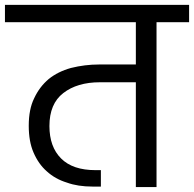

<svg xmlns="http://www.w3.org/2000/svg" viewBox="-47 -760 788 780"><path d="M721.2 -669.9H588.9V0H504.9V-425.8H358.9Q266.6 -425.8 210 -381.8Q153.8 -338.4 153.8 -248Q153.8 -163.6 201.2 -116.2Q248.5 -68.8 340.8 -68.8H362.8V-2H330.1Q269 -2 225.1 -18.1Q177.2 -32.7 143.1 -64Q109.4 -93.3 88.9 -141.1Q69.8 -185.5 69.8 -249Q69.8 -316.4 91.8 -360.8Q113.3 -407.2 150.9 -439Q188.5 -469.2 241.2 -483.9Q297.9 -498 355 -498H504.9V-669.9H-26.9V-740.2H721.2Z"/></svg>

Font: PoppinsZ
Style: Regular
Weight: 400
Designer: Ninad Kale (Devanagari), Jonny Pinhorn (Latin)
Foundry: Indian Type Foundry
Version: Version 3.002;FEAKit 1.0